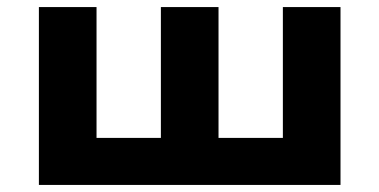

<svg xmlns="http://www.w3.org/2000/svg" viewBox="-20 -523 1073 543"><path d="M90 0V-503H253V-133H435V-503H598V-133H780V-503H943V0Z"/></svg>

Font: Nunito Sans 7pt SemiExpanded ExtraBold
Style: Regular
Weight: 800
Width: 6
Designer: Vernon Adams
Foundry: Vernon Adams
Version: Version 3.101;gftools[0.9.27]